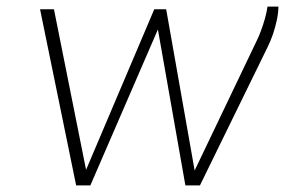

<svg xmlns="http://www.w3.org/2000/svg" viewBox="-20 -560 861 580"><path d="M210 0 101 -532H143L240 -47L446 -532H482L568 -45L756 -438Q762 -450 768.5 -467.5Q775 -485 780.5 -504.5Q786 -524 788 -540H821Q821 -522 816.5 -500.5Q812 -479 805 -458Q798 -437 788 -417L584 0H540L457 -471L253 0Z"/></svg>

Font: Exo Thin ExtraLight
Style: Italic
Weight: 250
Italic angle: -9°
Version: Version 2.000